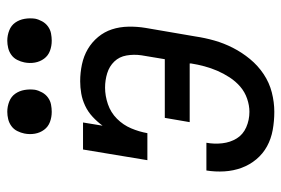

<svg xmlns="http://www.w3.org/2000/svg" viewBox="-146 -638 791 540"><g transform="rotate(-90 250.0 -367.5)"><path d="M206 8Q180 8 155 3.5Q130 -1 109 -12.5Q88 -24 72.5 -42.5Q57 -61 48.5 -84Q40 -107 38.5 -132.5Q37 -158 41 -183Q41 -183 41 -183Q41 -183 41 -183H119Q115 -161 117.5 -138.5Q120 -116 131 -98Q142 -80 162.5 -71Q183 -62 206 -62Q224 -62 243 -68.5Q262 -75 277 -88Q292 -101 303 -118Q314 -135 321.5 -152.5Q329 -170 334 -188.5Q339 -207 342 -226V-230H177L189 -300H354L365 -366Q368 -387 364.5 -407.5Q361 -428 347.5 -442Q334 -456 314.5 -462Q295 -468 274 -468Q251 -468 227.5 -460Q204 -452 186.5 -434.5Q169 -417 159.5 -394.5Q150 -372 146 -349H70L100 -530H176L167 -475Q178 -490 192 -503Q206 -516 223 -524Q240 -532 257.5 -535Q275 -538 292 -538Q316 -538 339.5 -533Q363 -528 382.5 -516.5Q402 -505 416.5 -487.5Q431 -470 438 -448.5Q445 -427 445.5 -402.5Q446 -378 442 -354L418 -214Q414 -187 406.5 -160.5Q399 -134 386 -108.5Q373 -83 354.5 -60.5Q336 -38 312 -22Q288 -6 260.5 1Q233 8 206 8ZM406 -618Q391 -618 377.5 -623Q364 -628 355.5 -639.5Q347 -651 344.5 -665.5Q342 -680 345 -695Q347 -705 352 -715Q357 -725 366 -731.5Q375 -738 385.5 -740.5Q396 -743 406 -743Q421 -743 435 -737.5Q449 -732 457 -720.5Q465 -709 467.5 -694.5Q470 -680 468 -665Q466 -655 460.5 -645Q455 -635 446 -628.5Q437 -622 426.5 -620Q416 -618 406 -618ZM206 -618Q191 -618 177.5 -623Q164 -628 155.5 -639.5Q147 -651 144.5 -665.5Q142 -680 145 -695Q147 -705 152 -715Q157 -725 166 -731.5Q175 -738 185.5 -740.5Q196 -743 206 -743Q221 -743 235 -737.5Q249 -732 257 -720.5Q265 -709 267.5 -694.5Q270 -680 268 -665Q266 -655 260.5 -645Q255 -635 246 -628.5Q237 -622 226.5 -620Q216 -618 206 -618Z"/></g></svg>

Font: Iosevka Slab Oblique
Style: Regular
Weight: 400
Italic angle: -9°
Monospace: yes
Designer: Belleve Invis
Foundry: Belleve Invis
Version: Version 11.1.1; ttfautohint (v1.8.3)